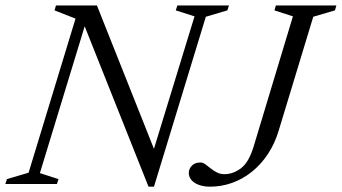

<svg xmlns="http://www.w3.org/2000/svg" viewBox="-35 -692 1285 722"><path d="M551 -114.5 534 -100 696.5 -630.5 626 -653 632 -671.5H826L820 -653L739 -629L544 10H523.5L271.5 -623L289.5 -613L115 -41L185 -18.5L179 0H-15L-9 -18.5L72.5 -42.5L249 -622L170 -653L175.5 -671.5H329.5ZM1013.5 -202.5Q998.5 -152 972.2 -112.5Q946 -73 911.8 -45.8Q877.5 -18.5 837.5 -4.2Q797.5 10 754.5 10Q719.5 10 697.2 -4.5Q675 -19 675 -42Q675 -57 686.5 -69Q698 -81 719 -81Q728 -81 737.2 -74.2Q746.5 -67.5 757.2 -58.8Q768 -50 780.8 -43.5Q793.5 -37 809 -37Q841 -37 870.5 -58.8Q900 -80.5 918 -138.5L1066.5 -630.5L997 -653L1002.5 -671.5H1230L1224.5 -653L1143 -629Z"/></svg>

Font: Newsreader 20pt
Style: Italic
Weight: 400
Italic angle: -17°
Version: Version 1.003